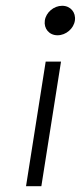

<svg xmlns="http://www.w3.org/2000/svg" viewBox="-20 -664 280 664"><path d="M135 -593C131 -565 150 -542 179 -542C208 -542 235 -565 239 -593C243 -621 224 -644 195 -644C166 -644 139 -621 135 -593ZM70 -20H123L191 -451H138Z"/></svg>

Font: Charger Sport
Style: ExLitExtObl
Weight: 200
Designer: Jasper
Foundry: Cannot Into Space Fonts
Version: Version 1.1